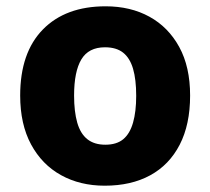

<svg xmlns="http://www.w3.org/2000/svg" viewBox="-20 -579 667 609"><path d="M583 -276Q583 -184 550 -120Q517 -56 456.5 -23Q396 10 312 10Q234 10 173.5 -23.5Q113 -57 78.5 -121Q44 -185 44 -276Q44 -412 116 -485.5Q188 -559 315 -559Q394 -559 454 -526Q514 -493 548.5 -430Q583 -367 583 -276ZM215 -276Q215 -225 225 -190Q235 -155 257 -137.5Q279 -120 314 -120Q350 -120 371 -137.5Q392 -155 402 -190Q412 -225 412 -275Q412 -327 402 -361Q392 -395 370.5 -412Q349 -429 313 -429Q261 -429 238 -390.5Q215 -352 215 -276Z"/></svg>

Font: Noto Sans Cham ExtraBold
Style: Regular
Weight: 800
Version: Version 2.002